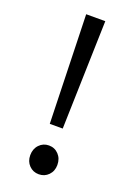

<svg xmlns="http://www.w3.org/2000/svg" viewBox="-146 -807 615 878"><g transform="rotate(20 161.5 -368.0)"><path d="M130 -221 118 -645 115 -749H208L205 -645L193 -221ZM95 -56Q95 -87 114 -107Q133 -127 161 -127Q189 -127 208 -107Q227 -87 227 -56Q227 -26 208 -6.5Q189 13 161 13Q133 13 114 -6.5Q95 -26 95 -56Z"/></g></svg>

Font: Noto Sans SC
Style: Regular
Weight: 400
Designer: Ryoko NISHIZUKA  (kana, bopomofo & ideographs); Paul D. Hunt (Latin, Greek & Cyrillic); Sandoll Communications , Soo-you
Foundry: Adobe
Version: Version 2.002;hotconv 1.0.116;makeotfexe 2.5.65601